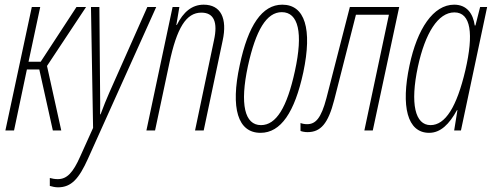

<svg xmlns="http://www.w3.org/2000/svg" viewBox="-20 -558 2107 821"><path d="M3 0H40L95 -261H148L206 0H242L181 -276L348 -528H307L154 -294H102L152 -528H116Z M228 243C286 243 318 205 356 121L648 -528H610L447 -161C436 -137 422 -101 410 -69H408C409 -100 408 -135 408 -161L405 -528H369L378 -11L323 111C292 181 266 208 227 208C215 208 203 206 193 203V237C203 240 216 243 228 243Z M606 0H643L704 -287C736 -439 776 -504 841 -504C895 -504 912 -463 895 -386L814 0H851L932 -384C953 -480 924 -538 851 -538C801 -538 764 -507 736 -451H734L747 -528H718Z M1094 10C1181 10 1240 -78 1277 -249C1316 -434 1284 -538 1187 -538C1101 -538 1041 -450 1005 -279C965 -95 997 10 1094 10ZM1096 -23C1026 -23 1005 -112 1040 -275C1074 -430 1120 -506 1185 -506C1256 -506 1277 -418 1241 -254C1207 -98 1161 -23 1096 -23Z M1295 7C1351 7 1383 -29 1409 -130L1502 -495H1643L1538 0H1574L1687 -528H1476L1376 -139C1353 -51 1329 -27 1293 -27C1283 -27 1272 -29 1265 -32V2C1273 5 1284 7 1295 7Z M1815 10C1864 10 1901 -27 1934 -87H1936L1922 0H1951L2063 -528H2033L2013 -449H2010C2003 -500 1976 -538 1922 -538C1833 -538 1764 -435 1731 -278C1694 -104 1721 10 1815 10ZM1821 -23C1755 -23 1733 -114 1767 -273C1798 -416 1853 -505 1923 -505C1994 -505 2006 -413 1970 -258C1933 -100 1884 -23 1821 -23Z"/></svg>

Font: Noto Sans ExtraCondensed ExtraLight
Style: Italic
Weight: 200
Width: 2
Italic angle: -12°
Designer: Monotype Design Team
Foundry: Monotype Imaging Inc.
Version: Version 2.013